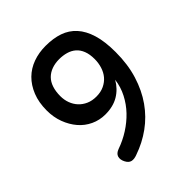

<svg xmlns="http://www.w3.org/2000/svg" viewBox="-205 -870 1010 1010"><g transform="rotate(-45 300.0 -364.5)"><path d="M300 -639Q270 -639 245 -630Q220 -621 202.5 -603.5Q185 -586 176 -559Q167 -532 167 -497Q167 -469 176 -444.5Q185 -420 202 -401.5Q219 -383 243.5 -372Q268 -361 300 -361Q333 -361 358 -373Q383 -385 399.5 -404.5Q416 -424 424.5 -451Q433 -478 433 -507Q433 -543 423 -568.5Q413 -594 395 -609.5Q377 -625 352.5 -632Q328 -639 300 -639ZM231 4Q208 13 191 9Q174 5 163 -17Q152 -39 157.5 -57Q163 -75 188 -84Q234 -100 275.5 -126.5Q317 -153 349.5 -187Q382 -221 404 -263.5Q426 -306 432 -354Q407 -310 366 -285.5Q325 -261 267 -261Q224 -261 186.5 -278.5Q149 -296 122 -327.5Q95 -359 79 -401.5Q63 -444 63 -494Q63 -554 81.5 -600Q100 -646 131.5 -677Q163 -708 206 -723.5Q249 -739 299 -739Q356 -739 399.5 -724Q443 -709 473.5 -675.5Q504 -642 520.5 -588Q537 -534 537 -455Q537 -364 514 -289.5Q491 -215 450.5 -157.5Q410 -100 354 -59.5Q298 -19 231 4Z"/></g></svg>

Font: Maple Mono Medium
Style: Regular
Weight: 500
Monospace: yes
Designer: subframe7536
Version: Version 7.000